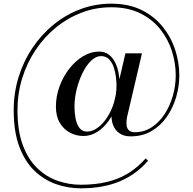

<svg xmlns="http://www.w3.org/2000/svg" viewBox="-20 -810 1050 1044"><path d="M419 214Q350.5 214 285.5 191.5Q220.5 169 168.2 119.2Q116 69.5 85.2 -12Q54.5 -93.5 54.5 -211Q54.5 -305 81.2 -391.2Q108 -477.5 156.8 -550Q205.5 -622.5 271.8 -676.5Q338 -730.5 417.5 -760.2Q497 -790 585 -790Q680 -790 749.8 -755.5Q819.5 -721 865 -664Q910.5 -607 932.8 -538.2Q955 -469.5 955 -401Q955 -341 937.8 -282Q920.5 -223 887 -174.8Q853.5 -126.5 804.2 -97.5Q755 -68.5 691 -68.5Q657.5 -68.5 635.5 -81.5Q613.5 -94.5 601.8 -115.8Q590 -137 587.2 -162Q584.5 -187 590 -210L662 -520H752L679.5 -210Q678 -202.5 674.2 -188.2Q670.5 -174 668.5 -157.5Q666.5 -141 668.8 -125.8Q671 -110.5 681.5 -100.8Q692 -91 713.5 -91Q762.5 -91 803.2 -117Q844 -143 873.5 -187.2Q903 -231.5 919.2 -286.8Q935.5 -342 935.5 -401Q935.5 -467 914.8 -532.2Q894 -597.5 851 -651.5Q808 -705.5 741.8 -738Q675.5 -770.5 584.5 -770.5Q500.5 -770.5 424.2 -741.5Q348 -712.5 284.2 -660.5Q220.5 -608.5 173.5 -538.2Q126.5 -468 100.8 -384.8Q75 -301.5 75 -211Q75 -98.5 104 -21Q133 56.5 182.2 104Q231.5 151.5 293 173Q354.5 194.5 419 194.5Q499 194.5 562.8 179Q626.5 163.5 677.5 132Q728.5 100.5 772 51.5L785 64Q722 137.5 631.8 175.8Q541.5 214 419 214ZM434 -70.5Q394.5 -70.5 360.2 -88.8Q326 -107 305 -142.5Q284 -178 284 -230Q284 -286.5 303.5 -339.8Q323 -393 356.2 -435.8Q389.5 -478.5 431.5 -504Q473.5 -529.5 518 -529.5Q550 -529.5 571.5 -513.2Q593 -497 606 -470.8Q619 -444.5 624.8 -413.2Q630.5 -382 630.5 -351Q630.5 -294 614.8 -243.2Q599 -192.5 571.2 -153.5Q543.5 -114.5 508.2 -92.5Q473 -70.5 434 -70.5ZM454 -94.5Q482 -94.5 510.2 -114.8Q538.5 -135 561.8 -170.2Q585 -205.5 599.2 -250.8Q613.5 -296 613.5 -345.5Q613.5 -361.5 610.8 -387.8Q608 -414 599.5 -441Q591 -468 574.2 -486.5Q557.5 -505 529 -505Q501.5 -505 475.5 -480Q449.5 -455 429.2 -414Q409 -373 397 -324.8Q385 -276.5 385 -230Q385 -196.5 391 -165.5Q397 -134.5 412 -114.5Q427 -94.5 454 -94.5Z"/></svg>

Font: Bodoni Moda 11pt
Style: Regular
Weight: 400
Version: Version 2.004